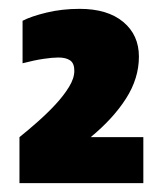

<svg xmlns="http://www.w3.org/2000/svg" viewBox="-20 -843 354 434"><path d="M24 -533Q44 -549 66 -568.5Q88 -588 106 -607.5Q124 -627 136 -646.5Q148 -666 148 -683Q148 -700 138.5 -706.5Q129 -713 112 -713Q99 -713 78.5 -710Q58 -707 31 -700V-796Q50 -806 85 -814.5Q120 -823 160 -823Q223 -823 258.5 -793.5Q294 -764 294 -715Q294 -666 265 -620.5Q236 -575 185 -533H304V-429H24Z"/></svg>

Font: Alfa Slab One
Style: Regular
Weight: 400
Designer: JM Sole
Foundry: JM Sole
Version: Version 1.001